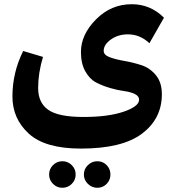

<svg xmlns="http://www.w3.org/2000/svg" viewBox="-20 -587 847 911"><path d="M472 -346Q472 -326 500.5 -315.5Q529 -305 569.5 -298Q610 -291 650.5 -278Q691 -265 719.5 -230.5Q748 -196 748 -140Q748 -24 654 47Q560 118 364 118Q194 118 116.5 47Q39 -24 39 -129Q39 -243 90 -345L184 -317Q161 -241 161 -169Q161 -99 209.5 -65.5Q258 -32 376 -32Q493 -32 566.5 -57Q640 -82 640 -114Q640 -131 619.5 -141Q599 -151 568.5 -155Q538 -159 502 -169.5Q466 -180 435.5 -196Q405 -212 384.5 -249Q364 -286 364 -340Q364 -423 435.5 -495Q507 -567 605 -567Q694 -567 758 -503L689 -382Q644 -424 587 -424Q540 -424 506 -399.5Q472 -375 472 -346ZM231.5 196.5Q250 178 276 178Q302 178 320.5 196.5Q339 215 339 241Q339 267 320.5 285.5Q302 304 276 304Q250 304 231.5 285.5Q213 267 213 241Q213 215 231.5 196.5ZM397 196.5Q416 178 442 178Q468 178 486 196.5Q504 215 504 241Q504 267 486 285.5Q468 304 442 304Q416 304 397 285.5Q378 267 378 241Q378 215 397 196.5Z"/></svg>

Font: FiraGO
Style: Bold
Weight: 700
Designer: bBox Type
Foundry: bBox Type GmbH
Version: Version 1.001;PS 001.001;hotconv 1.0.88;makeotf.lib2.5.64775